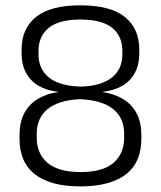

<svg xmlns="http://www.w3.org/2000/svg" viewBox="-20 -670 589 703"><path d="M274 12.5Q216.5 12.5 174.5 0.5Q132.5 -11.5 105 -34Q77.5 -56.5 64.5 -88.8Q51.5 -121 51.5 -161.5V-176Q51.5 -222 68.5 -254.8Q85.5 -287.5 117.2 -307Q149 -326.5 192.5 -333V-334Q150.5 -338.5 120.8 -356.2Q91 -374 75 -404Q59 -434 59 -474.5V-488.5Q59 -565.5 112 -608Q165 -650.5 274 -650.5Q384 -650.5 437 -608Q490 -565.5 490 -488.5V-474.5Q490 -434 474.2 -404Q458.5 -374 428.5 -356.2Q398.5 -338.5 356.5 -334V-333Q400.5 -326 432 -306.5Q463.5 -287 480.5 -254.5Q497.5 -222 497.5 -176V-161.5Q497.5 -121.5 484.8 -89.2Q472 -57 444.8 -34.5Q417.5 -12 375.2 0.2Q333 12.5 274 12.5ZM275 -40Q356.5 -40 395.5 -73.8Q434.5 -107.5 434.5 -166V-181Q434.5 -238 394.5 -270.5Q354.5 -303 273 -307Q193.5 -303 154 -270.2Q114.5 -237.5 114.5 -181V-166Q114.5 -107.5 154 -73.8Q193.5 -40 275 -40ZM275.5 -353Q348 -354.5 388 -384.8Q428 -415 428 -471.5V-483.5Q428 -538 390.5 -568.2Q353 -598.5 274 -598.5Q196.5 -598.5 158.8 -568.2Q121 -538 121 -483.5V-471.5Q121 -434 139 -407.8Q157 -381.5 191.5 -367.8Q226 -354 275.5 -353Z"/></svg>

Font: Anek Kannada Medium Light
Style: Regular
Weight: 300
Version: Version 1.003